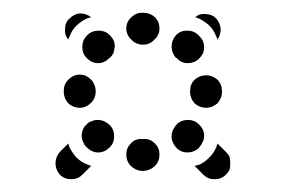

<svg xmlns="http://www.w3.org/2000/svg" viewBox="-20 -408 458 301"><path d="M92 -127Q81 -127 74 -134Q67 -142 67 -152Q67 -162 74 -170L87 -183Q88 -180 89 -177Q93 -169 99 -162Q100 -161 100 -161Q107 -154 115 -151Q119 -149 123 -148L109 -134Q102 -127 92 -127ZM340 -162Q341 -157 341 -152Q341 -147 340 -142Q338 -138 334 -134Q327 -127 316 -127Q306 -127 299 -134L285 -148Q289 -149 293 -150Q301 -154 307 -160Q308 -161 309 -162Q315 -168 319 -177Q320 -180 321 -183L334 -170Q338 -166 340 -162ZM204 -190H203Q192 -191 185 -183Q178 -176 178 -166Q178 -155 185 -148Q192 -141 202 -140H204H205Q216 -141 223 -148Q230 -155 230 -166Q230 -176 223 -183Q215 -191 205 -190ZM251 -204Q249 -199 249 -194Q249 -189 251 -185Q253 -180 256 -177Q263 -169 274 -169Q284 -169 292 -176Q292 -177 293 -178Q296 -181 298 -186Q300 -190 300 -195Q300 -200 298 -205Q296 -209 292 -213Q285 -220 275 -220Q264 -220 257 -213Q257 -212 256 -212Q253 -208 251 -204ZM143 -218Q138 -220 133 -220Q128 -220 124 -218Q119 -217 116 -213Q112 -210 110 -205Q108 -200 108 -196Q108 -191 110 -186Q112 -181 115 -178Q116 -177 116 -177Q124 -169 134 -169Q144 -169 152 -177Q159 -184 159 -194Q159 -205 152 -212Q151 -212 151 -213Q147 -216 143 -218ZM278 -264Q278 -254 285 -246Q293 -239 303 -239Q308 -239 313 -241Q317 -243 321 -246Q324 -250 326 -254Q328 -259 328 -264V-265Q328 -276 321 -283Q313 -290 303 -290Q293 -290 285 -283Q278 -276 278 -265ZM130 -264V-265Q130 -270 128 -275Q126 -280 123 -283Q119 -287 115 -289Q110 -291 105 -291Q95 -291 87 -283Q80 -276 80 -266V-264Q80 -254 87 -246Q95 -239 105 -239Q115 -239 123 -247Q130 -254 130 -264ZM274 -309Q285 -309 292 -316Q296 -320 298 -324Q300 -329 300 -334Q300 -339 298 -344Q296 -348 292 -352Q292 -352 291 -353Q284 -360 273 -360Q263 -360 256 -353Q249 -345 249 -335Q249 -325 256 -317Q256 -317 257 -317Q264 -309 274 -309ZM158 -325Q159 -330 160 -335Q160 -340 158 -345Q156 -349 152 -353Q145 -360 135 -360Q124 -360 117 -353Q116 -352 116 -352Q109 -345 109 -334Q109 -324 116 -317Q120 -313 124 -311Q129 -309 134 -309Q139 -309 143 -311Q148 -313 151 -317Q152 -317 152 -317Q156 -321 158 -325ZM204 -338H205Q210 -338 214 -340Q219 -342 222 -346Q226 -349 228 -354Q230 -358 230 -363Q230 -374 223 -381Q215 -388 205 -388H204H203Q193 -388 186 -381Q178 -374 178 -363Q178 -358 180 -354Q182 -349 186 -346Q189 -342 194 -340Q199 -338 203 -338ZM326 -363Q326 -353 321 -346Q320 -349 318 -353Q315 -361 308 -368Q308 -368 307 -369Q300 -375 292 -379Q289 -380 286 -381Q293 -387 302 -386Q312 -386 319 -379Q325 -372 326 -363ZM105 -387Q115 -387 123 -381Q119 -380 116 -379Q108 -375 101 -369Q101 -368 100 -368Q93 -361 90 -353Q88 -349 87 -346Q81 -353 82 -363Q82 -373 89 -379Q96 -386 105 -387Z"/></svg>

Font: FRB American Cursive Dotted Black
Style: Bold Italic
Weight: 900
Italic angle: -25°
Version: Version 2.0;Modular Font Editor K font №1